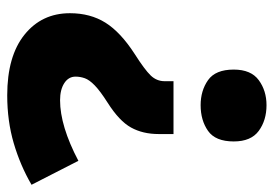

<svg xmlns="http://www.w3.org/2000/svg" viewBox="-136 -628 776 545"><g transform="rotate(-90 252.5 -356.0)"><path d="M144 -294Q144 -339 162.5 -372.5Q181 -406 233 -439Q266 -460 282 -475.5Q298 -491 302.5 -504Q307 -517 307 -530Q307 -550 288.5 -562Q270 -574 240 -574Q167 -574 68 -522L0 -655Q55 -687 118 -705.5Q181 -724 254 -724Q365 -724 426 -675Q487 -626 487 -546Q487 -488 460 -445Q433 -402 371 -362Q327 -334 310.5 -317Q294 -300 294 -277V-252H144ZM123 -81Q123 -133 153 -154Q183 -175 226 -175Q267 -175 297 -154Q327 -133 327 -81Q327 -32 297 -10Q267 12 226 12Q183 12 153 -10Q123 -32 123 -81Z"/></g></svg>

Font: Noto Sans Thai Looped UI Condensed Black
Style: Regular
Weight: 900
Width: 3
Designer: Cadson Demak Team
Foundry: Cadson Demak Co., Ltd.
Version: Version 1.000; ttfautohint (v1.8.4.7-5d5b)